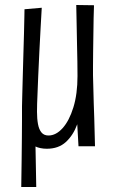

<svg xmlns="http://www.w3.org/2000/svg" viewBox="-20 -585 463 768"><path d="M65 163Q66 108 66.5 58.5Q67 9 67.5 -32.5Q68 -74 68 -106Q68 -138 68 -159Q68 -170 69 -202Q70 -234 71 -277Q72 -320 73.5 -366Q75 -412 76 -452.5Q77 -493 77.5 -519Q78 -545 78 -548L147 -554Q145 -520 142.5 -474.5Q140 -429 137.5 -379Q135 -329 133 -283Q132 -250 130.5 -221Q129 -192 128.5 -170.5Q128 -149 128 -138Q128 -110 132 -88.5Q136 -67 146 -55Q156 -43 174 -43Q204 -43 230.5 -72.5Q257 -102 273.5 -155.5Q290 -209 290 -281Q290 -304 289.5 -338.5Q289 -373 288 -412.5Q287 -452 286.5 -491.5Q286 -531 285 -565L356 -564Q355 -545 354.5 -513.5Q354 -482 353.5 -446Q353 -410 352.5 -376.5Q352 -343 352 -318Q352 -293 352 -284Q353 -256 353.5 -227.5Q354 -199 355 -170.5Q356 -142 357 -113.5Q358 -85 358.5 -57Q359 -29 360 0H294L289 -88Q273 -44 243.5 -17Q214 10 167 10Q154 10 142 7.5Q130 5 122 1Q123 41 123.5 81.5Q124 122 125 163Z"/></svg>

Font: Truculenta
Style: Regular
Weight: 400
Designer: Ivan Castro, Eva Sanz & Omnibus-Type Team
Foundry: Omnibus-Type
Version: Version 1.002